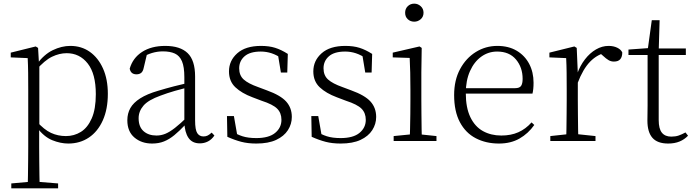

<svg xmlns="http://www.w3.org/2000/svg" viewBox="-20 -774 3813 1054"><path d="M42 260V233L154 223H175L299 233V260ZM132 260Q133 229 133.5 189.5Q134 150 134.5 108.5Q135 67 135 32V-278Q135 -330 134.5 -374Q134 -418 132 -455L39 -459V-485L176 -519L189 -511L194 -425L196 -420V-80L195 -71V32Q195 66 195.5 107.5Q196 149 196.5 189Q197 229 198 260ZM355 14Q312 14 266.5 -4.5Q221 -23 182 -75H169L181 -108Q222 -62 260 -44.5Q298 -27 342 -27Q387 -27 424 -50Q461 -73 483.5 -124Q506 -175 506 -257Q506 -369 461.5 -425.5Q417 -482 346 -482Q306 -482 265.5 -462.5Q225 -443 178 -389L169 -420H181Q221 -475 269.5 -498.5Q318 -522 366 -522Q427 -522 473 -489.5Q519 -457 545.5 -398Q572 -339 572 -259Q572 -175 544.5 -113.5Q517 -52 468 -19Q419 14 355 14Z M815 14Q757 14 718 -19Q679 -52 679 -114Q679 -151 695.5 -180.5Q712 -210 749.5 -234Q787 -258 849 -276Q892 -289 936.5 -300.5Q981 -312 1021 -321V-297Q981 -287 939.5 -275Q898 -263 861 -249Q794 -225 767.5 -194Q741 -163 741 -125Q741 -78 768 -54Q795 -30 839 -30Q864 -30 887.5 -39.5Q911 -49 940.5 -72Q970 -95 1010 -134L1016 -89H997Q965 -55 937 -32Q909 -9 880 2.5Q851 14 815 14ZM1077 13Q1035 13 1014.5 -17.5Q994 -48 992 -102V-106V-350Q992 -407 979 -437.5Q966 -468 940 -480Q914 -492 874 -492Q844 -492 814 -483Q784 -474 752 -454L788 -482L769 -402Q765 -382 755 -374Q745 -366 729 -366Q698 -366 692 -397Q709 -456 760 -489Q811 -522 887 -522Q969 -522 1010 -482.5Q1051 -443 1051 -354V-113Q1051 -61 1063 -43Q1075 -25 1097 -25Q1110 -25 1120 -30Q1130 -35 1142 -46L1157 -30Q1142 -8 1121.5 2.5Q1101 13 1077 13Z M1387 14Q1341 14 1304.5 4.5Q1268 -5 1228 -23L1226 -137H1264L1285 -17L1253 -18V-54Q1280 -36 1311 -26Q1342 -16 1387 -16Q1456 -16 1490.5 -44.5Q1525 -73 1525 -116Q1525 -154 1501.5 -177.5Q1478 -201 1416 -221L1366 -240Q1307 -262 1272 -295Q1237 -328 1237 -382Q1237 -441 1282.5 -481.5Q1328 -522 1413 -522Q1457 -522 1490.5 -511.5Q1524 -501 1560 -478L1557 -376H1522L1504 -485L1531 -483V-450Q1500 -472 1471 -481.5Q1442 -491 1412 -491Q1352 -491 1322.5 -465Q1293 -439 1293 -399Q1293 -360 1318 -337.5Q1343 -315 1397 -296L1445 -278Q1520 -251 1551 -216.5Q1582 -182 1582 -132Q1582 -93 1560.5 -59.5Q1539 -26 1496 -6Q1453 14 1387 14Z M1850 14Q1804 14 1767.5 4.5Q1731 -5 1691 -23L1689 -137H1727L1748 -17L1716 -18V-54Q1743 -36 1774 -26Q1805 -16 1850 -16Q1919 -16 1953.5 -44.5Q1988 -73 1988 -116Q1988 -154 1964.5 -177.5Q1941 -201 1879 -221L1829 -240Q1770 -262 1735 -295Q1700 -328 1700 -382Q1700 -441 1745.5 -481.5Q1791 -522 1876 -522Q1920 -522 1953.5 -511.5Q1987 -501 2023 -478L2020 -376H1985L1967 -485L1994 -483V-450Q1963 -472 1934 -481.5Q1905 -491 1875 -491Q1815 -491 1785.5 -465Q1756 -439 1756 -399Q1756 -360 1781 -337.5Q1806 -315 1860 -296L1908 -278Q1983 -251 2014 -216.5Q2045 -182 2045 -132Q2045 -93 2023.5 -59.5Q2002 -26 1959 -6Q1916 14 1850 14Z M2141 0V-27L2252 -38H2271L2376 -27V0ZM2229 0Q2230 -24 2231 -64.5Q2232 -105 2232.5 -149Q2233 -193 2233 -226V-281Q2233 -332 2232 -375Q2231 -418 2229 -456L2136 -459V-485L2283 -519L2295 -511L2293 -377V-226Q2293 -193 2293.5 -149Q2294 -105 2294.5 -64.5Q2295 -24 2296 0ZM2254 -655Q2233 -655 2218.5 -668.5Q2204 -682 2204 -704Q2204 -726 2218.5 -740Q2233 -754 2254 -754Q2274 -754 2289.5 -740Q2305 -726 2305 -704Q2305 -682 2289.5 -668.5Q2274 -655 2254 -655Z M2719 14Q2648 14 2592 -15Q2536 -44 2504.5 -103.5Q2473 -163 2473 -252Q2473 -334 2505.5 -394.5Q2538 -455 2592 -488.5Q2646 -522 2710 -522Q2772 -522 2816.5 -495.5Q2861 -469 2885 -423.5Q2909 -378 2909 -320Q2909 -283 2903 -260H2503V-290H2808Q2832 -290 2840.5 -302.5Q2849 -315 2849 -341Q2849 -404 2812.5 -447.5Q2776 -491 2709 -491Q2661 -491 2622 -463Q2583 -435 2560 -383.5Q2537 -332 2537 -263Q2537 -183 2562 -131Q2587 -79 2631 -54.5Q2675 -30 2732 -30Q2785 -30 2825.5 -48Q2866 -66 2898 -102L2913 -88Q2880 -41 2832 -13.5Q2784 14 2719 14Z M3001 0V-27L3112 -39H3135L3249 -27V0ZM3088 0Q3089 -24 3089.5 -64.5Q3090 -105 3090.5 -149Q3091 -193 3091 -226V-281Q3091 -333 3090.5 -375.5Q3090 -418 3088 -455L2996 -459V-485L3133 -519L3146 -511L3152 -371V-370V-226Q3152 -193 3152.5 -149Q3153 -105 3153.5 -64.5Q3154 -24 3155 0ZM3151 -318 3134 -367H3148Q3164 -413 3191 -448Q3218 -483 3251.5 -502.5Q3285 -522 3321 -522Q3348 -522 3368.5 -512Q3389 -502 3396 -486Q3396 -462 3385 -449Q3374 -436 3350 -436Q3334 -436 3320.5 -444Q3307 -452 3290 -468L3267 -488H3316Q3260 -477 3220 -436Q3180 -395 3151 -318Z M3565 -472V-508H3745V-472ZM3648 14Q3589 14 3561.5 -17.5Q3534 -49 3534 -112Q3534 -135 3534.5 -152.5Q3535 -170 3535 -196V-472H3430V-502L3555 -511L3535 -496L3558 -663H3601L3596 -493V-481V-115Q3596 -67 3613.5 -45.5Q3631 -24 3665 -24Q3688 -24 3705.5 -30Q3723 -36 3743 -47L3757 -29Q3737 -8 3710 3Q3683 14 3648 14Z"/></svg>

Font: Noto Serif HK
Style: Regular
Weight: 200
Designer: Ryoko NISHIZUKA 西塚涼子 (kana & ideographs); Frank Grießhammer (Latin, Greek & Cyrillic); Wenlong ZHANG 张文龙 (bopomofo); San
Foundry: Adobe
Version: Version 2.001;hotconv 1.1.0;makeotfexe 2.6.0